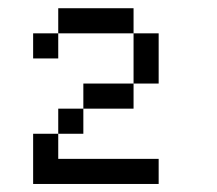

<svg xmlns="http://www.w3.org/2000/svg" viewBox="-20 -708 540 478"><path d="M312.5 -625H125V-687.5H312.5ZM62.5 -375H125V-312.5H375V-250H62.5ZM62.5 -625H125V-562.5H62.5ZM125 -437.5H187.5V-375H125ZM187.5 -500H312.5V-437.5H187.5ZM312.5 -625H375V-500H312.5Z"/></svg>

Font: ChillBitmapSE 16px
Style: Regular
Weight: 400
Designer: Designed by Warren2060
Foundry: ChillType
Version: Version 1.000